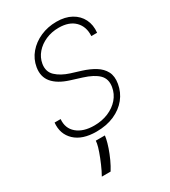

<svg xmlns="http://www.w3.org/2000/svg" viewBox="-241 -852 1103 1249"><g transform="rotate(-30 310.5 -227.5)"><path d="M542.3 -543.7Q546.5 -612.9 504.8 -655Q463.1 -697.1 384.6 -697.1Q331.7 -697.1 287.1 -677.6Q242.5 -658 213.2 -624.1Q183.9 -590.2 176.5 -546.9Q167.3 -490.8 203.7 -456.5Q240.1 -422.2 302.2 -402.3L377.8 -378.9Q429.7 -362.6 468.8 -338.4Q507.8 -314.3 526.8 -278.1Q545.8 -241.8 536.9 -188.9Q527.3 -130.3 490.9 -85Q454.5 -39.8 396.1 -14Q337.7 11.7 261.7 11.7Q156.6 11.7 101.2 -40.5Q45.8 -92.7 54 -176.1H99.4Q93.4 -108.7 140.3 -69.2Q187.1 -29.8 268.8 -29.8Q327.4 -29.8 375.4 -50.1Q423.3 -70.3 454.4 -106.2Q485.4 -142 493.3 -189.3Q502.8 -246.4 468 -280.9Q433.2 -315.3 359 -338.4L277.3 -364Q196.4 -389.6 159.1 -434.3Q121.8 -479 132.5 -545.5Q142 -602.6 178.8 -646Q215.6 -689.3 271 -713.8Q326.3 -738.3 391.7 -738.3Q456.7 -738.3 502.1 -713.1Q547.6 -687.9 569.6 -644Q591.6 -600.1 585.6 -543.7ZM295.5 60 291.9 82.4Q286.6 109 274.5 144.4Q262.4 179.7 245.7 216.3Q229 252.8 210.2 282.3H144.2Q162.3 250.4 179.3 210.9Q196.4 171.5 208.8 136Q221.2 100.5 224.8 79.9L227.3 60Z"/></g></svg>

Font: Inter UI Extra Light
Style: Italic
Weight: 200
Italic angle: -9.39999°
Designer: Rasmus Andersson
Foundry: rsms
Version: 3.2;8d6f07862